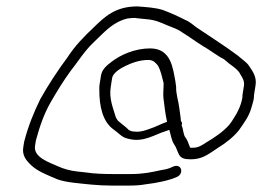

<svg xmlns="http://www.w3.org/2000/svg" viewBox="-20 -476 834 599"><path d="M501.2 -96C483.3 -90 465.7 -80 446.7 -74C436.1 -70 421.3 -65 408.3 -65C388.3 -65 381.9 -69 375.2 -77L349.5 -98C346 -101 343.8 -106 341.4 -110C333 -139 319.6 -168 325.5 -205L329.9 -233C332.3 -248 355.7 -263 370.8 -270C389.2 -279 414.8 -289 442.8 -289C459.8 -289 467 -278 472.9 -271C482.2 -254 485.4 -236 490.4 -217C490.8 -201 488.3 -185 489.9 -170C493.1 -146 495.8 -119 501.2 -96ZM546.5 -85C549.4 -91 548 -95 544.5 -98C543.6 -112.8 540.8 -126.1 539.2 -140C536.7 -162 528.8 -182 529.5 -205L527.2 -222C519.5 -262 514.5 -325 448.5 -325C400.5 -325 356.6 -305 329 -284C313.1 -272 298.2 -260 295 -240L290.4 -211C289.6 -206 289.7 -200 289.9 -195C289.7 -143.9 300.6 -95.9 334.4 -72L346 -63C355.7 -55 364.3 -46 380.8 -43C427.8 -30 465.2 -58 497.6 -67L508.2 -71C512.9 -56 515 -38 523.1 -26C530.5 -16 532.6 -4 538.9 7C545.1 18 555.7 21 575.7 21C605.7 21 624.6 9 642.5 -3L660.4 -15C683.6 -29 708.8 -49 724.9 -69C739.3 -90 756.7 -112 764 -139L768.4 -154C770.3 -160 771.3 -166 772.1 -171C771.9 -176 772.7 -181 773.3 -185L777.3 -210C781.5 -237 767.4 -255 755.2 -273C747.8 -283 732.4 -293 722.8 -302C682.3 -332.2 635.7 -361.6 593.8 -390C583 -398 570.8 -409 557.6 -414C536.3 -425 512.1 -436 487.5 -445C465.6 -452 436.9 -454 408.2 -456C339.2 -456 306 -423 272.9 -391C242.3 -362 213.7 -333 191.2 -298C160.7 -257 130.4 -211 105.3 -166C84.5 -123 68.1 -83 55.4 -34L52.5 -16C48.6 9 62 25 76.8 39C97.7 59 127.9 70 157.9 83C171.1 88 191.4 92 209.1 94C244.5 98 285.7 103 328.7 103H381.7C400.7 103 417.8 102 434.3 99C468 95 509.2 87 534.1 75C549.4 67 548.7 46 535.3 42C523.8 39 514.4 48 504.1 50C499.8 52 492.6 53 481.3 55C450.2 62 424.4 67 387.4 67H334.4C305.4 67 272.5 66 248.2 62L220.7 59C196.7 56.3 177.8 50.4 161.2 43C131.2 30 83.8 14 89.3 -21L92 -38C104 -82 117.2 -121 139.2 -159C157.1 -190 178.6 -225 199.1 -253C222.8 -283 243 -316 270.2 -342C294.8 -365 316.9 -391 347.5 -407C355.1 -411 373.4 -419 384.4 -419C389.5 -420 395.5 -420 400.5 -420C405.4 -419 411.4 -419 418.2 -418L437.9 -416C464.6 -414 483.1 -405 501.9 -397C518.8 -390 535 -385 548.4 -375C571.2 -361 590.8 -346 613.6 -332C632 -322 658.7 -301 679.1 -291L693.2 -279C707.4 -268 723.9 -258 730.5 -243C736.1 -234 743.3 -223 741.1 -209L737.5 -186C736.8 -182 736 -177 736.2 -172C731.5 -142 716.7 -118 702.2 -96L694.6 -86C676.3 -65 648.3 -46 620.8 -30C610.6 -23 598.4 -15 581.4 -15H573.4L569.8 -24C567.1 -32 564.2 -39 559.3 -46C550.9 -56 552.6 -73 546.5 -85Z"/></svg>

Font: CiSf OpenHand
Style: SquObl
Weight: 400
Foundry: Cannot Into Space Fonts
Version: Version 0.7892